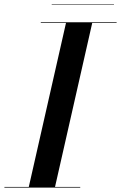

<svg xmlns="http://www.w3.org/2000/svg" viewBox="-61 -851 549 871"><path d="M173.6 -831H456V-829H173.6ZM-41 -3H69.6L238.4 -747H124V-750H468V-747H357.4L188.6 -3H303V0H-41Z"/></svg>

Font: Bodoni* 72 Medium
Style: Italic
Weight: 500
Italic angle: -13°
Version: Version 1.002; ttfautohint (v0.97) -l 8 -r 50 -G 200 -x 14 -